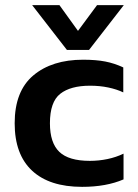

<svg xmlns="http://www.w3.org/2000/svg" viewBox="-20 -716 538 746"><path d="M240 -522 105 -696H211L283 -596L357 -696H461L326 -522ZM299 10Q172 10 104.5 -53Q37 -116 37 -237Q37 -362 109.5 -423Q182 -484 303 -484Q353 -484 389 -477Q425 -470 459 -454V-357Q434 -369 401 -376Q368 -383 330 -383Q254 -383 214 -351.5Q174 -320 174 -237Q174 -161 210.5 -126Q247 -91 329 -91Q364 -91 397.5 -98Q431 -105 460 -119V-19Q393 10 299 10Z"/></svg>

Font: Kanit Medium
Style: Regular
Weight: 500
Designer: Katatrad Team
Foundry: CadsonDemak
Version: Version 2.000; ttfautohint (v1.8.3)